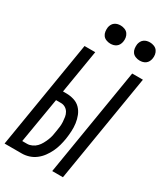

<svg xmlns="http://www.w3.org/2000/svg" viewBox="-234 -1041 978 1134"><g transform="rotate(30 254.5 -473.5)"><path d="M320 0 441 -735H514L393 0ZM-5 0 116 -735H189L140 -439H163Q190 -439 215.5 -431Q241 -423 258.5 -405Q276 -387 285.5 -363Q295 -339 298.5 -313Q302 -287 300.5 -260Q299 -233 295 -206Q291 -182 284.5 -158Q278 -134 267 -111Q256 -88 240.5 -67Q225 -46 204.5 -30.5Q184 -15 160 -7.5Q136 0 112 0ZM78 -65H111Q127 -65 143.5 -72.5Q160 -80 172 -92.5Q184 -105 192.5 -120.5Q201 -136 207.5 -152Q214 -168 217.5 -184Q221 -200 223 -216Q226 -233 228 -249.5Q230 -266 229 -282.5Q228 -299 225.5 -315Q223 -331 215 -344.5Q207 -358 193.5 -366Q180 -374 164 -374H130ZM440 -823Q426 -823 412 -828.5Q398 -834 390 -845Q382 -856 380 -870.5Q378 -885 380 -900Q382 -910 387 -919.5Q392 -929 401 -935.5Q410 -942 420 -944.5Q430 -947 441 -947Q455 -947 469 -941.5Q483 -936 491 -925Q499 -914 501.5 -899.5Q504 -885 501 -870Q499 -860 494 -850.5Q489 -841 480 -834.5Q471 -828 461 -825.5Q451 -823 440 -823ZM240 -823Q226 -823 212 -828.5Q198 -834 190 -845Q182 -856 180 -870.5Q178 -885 180 -900Q182 -910 187 -919.5Q192 -929 201 -935.5Q210 -942 220 -944.5Q230 -947 241 -947Q255 -947 269 -941.5Q283 -936 291 -925Q299 -914 301.5 -899.5Q304 -885 301 -870Q299 -860 294 -850.5Q289 -841 280 -834.5Q271 -828 261 -825.5Q251 -823 240 -823Z"/></g></svg>

Font: Iosevka
Style: Italic
Weight: 400
Italic angle: -9°
Monospace: yes
Designer: Belleve Invis
Foundry: Belleve Invis
Version: Version 32.5.0; ttfautohint (v1.8.4)